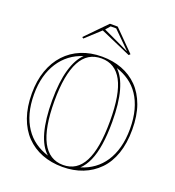

<svg xmlns="http://www.w3.org/2000/svg" viewBox="-165 -1063 1103 1208"><g transform="rotate(20 387.0 -459.5)"><path d="M389 -723Q461 -723 522 -700Q583 -677 628 -631.5Q673 -586 698 -517Q723 -448 723 -355Q723 -264 699 -194.5Q675 -125 630 -79Q585 -33 524 -9Q463 15 389 15Q314 15 252 -9Q190 -33 145 -79.5Q100 -126 75.5 -195.5Q51 -265 51 -355Q51 -440 75 -508Q99 -576 143.5 -624Q188 -672 250 -697.5Q312 -723 389 -723ZM389 -711Q342 -711 307 -689.5Q272 -668 248.5 -624Q225 -580 213 -514Q201 -448 201 -358Q201 -268 213 -200Q225 -132 248.5 -87.5Q272 -43 307 -20.5Q342 2 389 2Q435 2 469.5 -20Q504 -42 527 -86.5Q550 -131 561.5 -198.5Q573 -266 573 -358Q573 -449 561.5 -515.5Q550 -582 527 -625Q504 -668 469.5 -689.5Q435 -711 389 -711ZM280 -21Q233 -62 209.5 -146.5Q186 -231 186 -358Q186 -481 210 -563.5Q234 -646 277 -686Q228 -671 189 -641.5Q150 -612 122.5 -569.5Q95 -527 80.5 -473.5Q66 -420 66 -355Q66 -286 81 -231Q96 -176 124 -134Q152 -92 191.5 -64Q231 -36 280 -21ZM497 -21Q546 -36 584.5 -64Q623 -92 650.5 -133.5Q678 -175 693 -230.5Q708 -286 708 -355Q708 -425 693 -480.5Q678 -536 650.5 -577Q623 -618 584.5 -645Q546 -672 499 -687Q542 -647 565 -565Q588 -483 588 -358Q588 -273 578 -207Q568 -141 547.5 -95Q527 -49 497 -21ZM237 -789 228 -796 363 -934H415L550 -798L541 -789L335 -879ZM522 -809 410 -920H373L347 -890L520 -809Z"/></g></svg>

Font: Kalnia Glaze Thin Medium
Style: Regular
Weight: 500
Version: Version 1.110